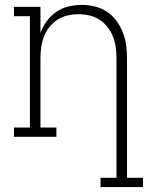

<svg xmlns="http://www.w3.org/2000/svg" viewBox="-20 -558 640 783"><path d="M390 205V167H455V-320Q455 -342 452 -364.5Q449 -387 441 -408Q433 -429 419 -447Q405 -465 386 -477.5Q367 -490 344.5 -495Q322 -500 300 -500Q278 -500 255.5 -495Q233 -490 214 -477.5Q195 -465 181 -447Q167 -429 159 -408Q151 -387 148 -364.5Q145 -342 145 -320V-38H210V0H37V-38H102V-492H37V-530H145V-424Q154 -449 170.5 -471.5Q187 -494 209.5 -509.5Q232 -525 259 -531.5Q286 -538 313 -538Q340 -538 367 -531.5Q394 -525 416.5 -510Q439 -495 455 -473Q471 -451 481 -426Q491 -401 494.5 -374Q498 -347 498 -320V167H563V205Z"/></svg>

Font: Iosevka Curly Slab XLtEx
Style: Regular
Weight: 200
Width: 7
Monospace: yes
Designer: Belleve Invis
Foundry: Belleve Invis
Version: Version 11.1.0; ttfautohint (v1.8.3)